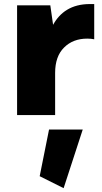

<svg xmlns="http://www.w3.org/2000/svg" viewBox="-20 -582 516 971"><path d="M180.7 309.1 301.8 369.6 398.4 73.2H228ZM66.4 0H258.8V-213.4C258.8 -269 273.9 -312 304.2 -341.8C334 -371.6 373 -386.7 421.4 -386.7C433.6 -386.7 445.3 -385.7 456.5 -383.3V-561.5H434.6C341.3 -561.5 283.2 -519.5 248.5 -456.5L234.4 -555.2H66.4Z"/></svg>

Font: Estedad Black
Style: Regular
Weight: 900
Designer: Amin Abedi
Version: Version 7.3